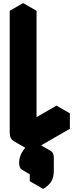

<svg xmlns="http://www.w3.org/2000/svg" viewBox="-20 -920 516 1245"><path d="M217 -60 433 -185V-85L217 40Q182 60 156 45Q130 30 130 -10V-800L217 -850ZM260 225Q230 242 210.5 231Q191 220 191 185Q191 150 210.5 116Q230 82 260 65Q290 48 309.5 59Q329 70 329 105V185Q329 232 311.5 258.5Q294 285 260 305ZM217 -850 130 -800 43 -850 130 -900ZM433 -185 217 -60 130 -110 346 -235ZM260 225V305L173 255V175ZM310 59Q290 48 260 65Q230 82 210.5 116Q191 150 191 185Q191 220 210 231L123 181Q104 170 104 135Q104 100 123.5 66Q143 32 173 15Q203 -2 223 9ZM130 -800V-10Q130 30 156 45L69 -5Q43 -20 43 -60V-850Z"/></svg>

Font: Nabla
Style: Regular
Weight: 400
Designer: Arthur Reinders Folmer
Foundry: Typearture
Version: Version 1.002